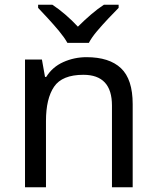

<svg xmlns="http://www.w3.org/2000/svg" viewBox="-20 -786 658 806"><path d="M343 -546Q439 -546 488 -499.5Q537 -453 537 -349V0H450V-343Q450 -472 330 -472Q241 -472 207 -422Q173 -372 173 -278V0H85V-536H156L169 -463H174Q200 -505 246 -525.5Q292 -546 343 -546ZM263 -606Q250 -629 228 -655.5Q206 -682 182 -708Q158 -734 140 -753V-766H200Q226 -749 254 -725Q282 -701 307 -674Q334 -701 362 -725Q390 -749 416 -766H478V-753Q459 -734 434.5 -708Q410 -682 387.5 -655.5Q365 -629 353 -606Z"/></svg>

Font: Noto Sans Anatolian Hieroglyphs
Style: Regular
Weight: 400
Designer: Monotype Design Team
Foundry: Monotype Imaging Inc.
Version: Version 2.001; ttfautohint (v1.8.4.7-5d5b)